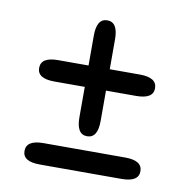

<svg xmlns="http://www.w3.org/2000/svg" viewBox="-61 -632 584 597"><g transform="rotate(10 231.0 -333.0)"><path d="M48 -390Q48 -424 102 -424H360Q414 -424 414 -390Q414 -356.5 360 -356.5H102Q48 -356.5 48 -390ZM231.5 -206.5Q198 -206.5 198 -260.5V-518.5Q198 -572.5 231.5 -572.5Q265 -572.5 265 -518.5V-260.5Q265 -206.5 231.5 -206.5ZM48 -128Q48 -162 102 -162H360Q414 -162 414 -128Q414 -94.5 360 -94.5H102Q48 -94.5 48 -128Z"/></g></svg>

Font: Sono
Style: Regular
Weight: 400
Designer: Tyler Finck
Foundry: Tyler Finck
Version: Version 2.112